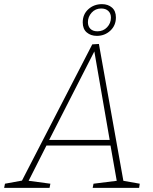

<svg xmlns="http://www.w3.org/2000/svg" viewBox="-55 -906 739 926"><path d="M422 -694 540 -34 619 -20 616 0H392L396 -20L508 -34L478 -204H169L83 -34L188 -20L184 0H-35L-31 -20L51 -35L390 -692ZM474 -231 400 -658 182 -231ZM344 -798Q344 -837 371 -861.5Q398 -886 437 -886Q466 -886 485 -869.5Q504 -853 504 -822Q504 -783 477 -758Q450 -733 412 -733Q383 -733 363.5 -749.5Q344 -766 344 -798ZM480 -821Q480 -841 467.5 -853Q455 -865 433 -865Q405 -865 387 -845Q369 -825 369 -799Q369 -779 381 -767Q393 -755 415 -755Q443 -755 461.5 -774.5Q480 -794 480 -821Z"/></svg>

Font: Bitter Pro ExtraLight
Style: Italic
Weight: 275
Italic angle: -9°
Designer: Sol Matas, and Bitter project Authors
Foundry: Sol Matas
Version: Version 1.010